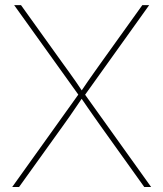

<svg xmlns="http://www.w3.org/2000/svg" viewBox="-20 -748 653 768"><path d="M28.8 0 298.8 -377.4V-361.8L36.6 -727.5H64L227.1 -500Q241.7 -480 255.9 -460.2Q270 -440.4 284.2 -420.2Q298.3 -399.9 312 -378.9H301.8Q315.9 -399.9 329.8 -420.2Q343.8 -440.4 357.9 -460.2Q372.1 -480 386.2 -500L549.3 -727.5H576.7L314.5 -360.8V-377.4L584.5 0H557.1L383.8 -242.2Q370.1 -261.7 356.4 -281Q342.8 -300.3 329.1 -320.1Q315.4 -339.8 301.8 -359.9H311.5Q297.9 -339.8 284.4 -320.1Q271 -300.3 257.6 -281Q244.1 -261.7 230 -242.2L56.2 0Z"/></svg>

Font: Inter 17pt Thin
Style: Regular
Weight: 250
Version: Version 4.001;git-66647c0bb